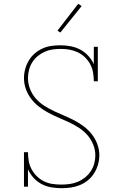

<svg xmlns="http://www.w3.org/2000/svg" viewBox="-20 -981 640 1009"><path d="M303 8Q277 8 250 3.5Q223 -1 199 -13.5Q175 -26 156.5 -46.5Q138 -67 127 -91V0H106V-181H127Q127 -158 131 -135Q135 -112 146 -91.5Q157 -71 174 -54.5Q191 -38 211.5 -28Q232 -18 255 -14.5Q278 -11 301 -11Q324 -11 346 -14Q368 -17 388.5 -25.5Q409 -34 426.5 -48Q444 -62 456.5 -80.5Q469 -99 475 -120.5Q481 -142 481 -165Q481 -194 469.5 -222Q458 -250 438.5 -272Q419 -294 394 -310Q369 -326 342.5 -338.5Q316 -351 288.5 -362.5Q261 -374 235 -388Q209 -402 185.5 -420Q162 -438 144 -461.5Q126 -485 116 -513Q106 -541 106 -571Q106 -595 112.5 -618.5Q119 -642 131.5 -663Q144 -684 162.5 -700Q181 -716 203 -726Q225 -736 249 -739.5Q273 -743 298 -743Q324 -743 351 -738Q378 -733 401.5 -720.5Q425 -708 443.5 -688Q462 -668 473 -644V-735H494V-554H473Q473 -577 469 -600Q465 -623 454 -643.5Q443 -664 426.5 -680Q410 -696 389 -706Q368 -716 345.5 -720Q323 -724 300 -724Q278 -724 256.5 -721Q235 -718 215 -709Q195 -700 178 -686Q161 -672 149.5 -653.5Q138 -635 132.5 -613.5Q127 -592 127 -571Q127 -541 138 -513Q149 -485 168.5 -463Q188 -441 213 -425Q238 -409 265 -396.5Q292 -384 319 -372.5Q346 -361 372 -347.5Q398 -334 422 -315.5Q446 -297 464 -273.5Q482 -250 492 -222Q502 -194 502 -165Q502 -140 495 -116Q488 -92 475 -71Q462 -50 442.5 -34Q423 -18 400 -8.5Q377 1 352.5 4.5Q328 8 303 8ZM297 -810 282 -820 391 -961 409 -949Z"/></svg>

Font: Iosevka Slab Thin Extended
Style: Regular
Weight: 100
Width: 7
Monospace: yes
Designer: Belleve Invis
Foundry: Belleve Invis
Version: Version 11.1.1; ttfautohint (v1.8.3)